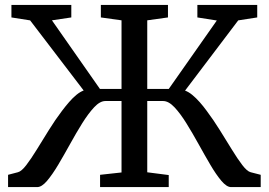

<svg xmlns="http://www.w3.org/2000/svg" viewBox="-20 -763 1096 783"><path d="M12.9 0V-50.1L53 -60.6Q67.6 -64.2 87.2 -89.7Q106.8 -115.3 130.1 -153.2Q153.4 -191.1 179.5 -233Q205.5 -275 232.9 -311Q247.6 -330.5 262.2 -347.2Q276.8 -364 291.5 -376.1Q306.3 -388.3 321.2 -394L102.8 -679.9L26.6 -691.9V-743H270.8V-691.9L191.8 -680.1L387.5 -400.4H475.6V-680.1L391.3 -691.9V-743H665V-691.9L580.5 -680.1V-400.4H668.3L864.2 -679.4L784.9 -691.9V-743H1029V-691.9L951.5 -679.9L734.7 -393.5Q749.6 -388 764.5 -375.7Q779.5 -363.3 794.3 -346.6Q809.1 -330 823.1 -310.7Q850.3 -274.5 876.4 -232.5Q902.5 -190.6 925.7 -152.9Q948.8 -115.1 968.3 -89.7Q987.8 -64.2 1002.3 -60.6L1043.2 -50.1V0H922.3Q904.5 0 882.9 -25.4Q861.4 -50.9 838 -90.7Q814.5 -130.6 789.7 -175.5Q764.9 -220.4 740.1 -260.3Q715.4 -300.1 691.5 -325.6Q667.5 -351 645.3 -351H580.5V-60.4L668.1 -49.1V0H388.1V-50.1L475.6 -59.7V-351H409.7Q387.8 -351 364 -325.6Q340.2 -300.1 315.3 -260.3Q290.4 -220.4 265.7 -175.5Q240.9 -130.6 217.2 -90.7Q193.4 -50.9 171.8 -25.4Q150.2 0 131.5 0Z"/></svg>

Font: Merriweather Light
Style: Regular
Weight: 300
Designer: Eben Sorkin
Foundry: Eben Sorkin
Version: Version 2.100